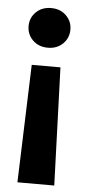

<svg xmlns="http://www.w3.org/2000/svg" viewBox="-52 -600 349 769"><g transform="rotate(5 122.5 -215.5)"><path d="M48.3 138 64.4 -335.7H179.9L196.4 138ZM122.6 -409.6Q85.5 -409.6 61.9 -432.7Q38.3 -455.8 38.3 -489.8Q38.3 -522.9 61.9 -546Q85.5 -569.1 122.6 -569.1Q159.3 -569.1 182.8 -546Q206.4 -522.9 206.4 -489.8Q206.4 -455.8 182.8 -432.7Q159.3 -409.6 122.6 -409.6Z"/></g></svg>

Font: Envelope Sans Variable
Style: Regular
Weight: 500
Designer: Andreas Rasmussen / Norman Anderson
Foundry: mail.de GmbH
Version: Version 1.150